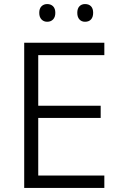

<svg xmlns="http://www.w3.org/2000/svg" viewBox="-20 -924 594 944"><path d="M493 0H99V-714H493V-653H168V-404H475V-344H168V-61H493ZM173 -861Q173 -882 184 -893Q195 -904 212 -904Q230 -904 241 -893Q252 -882 252 -861Q252 -840 241 -828.5Q230 -817 212 -817Q195 -817 184 -828.5Q173 -840 173 -861ZM360 -861Q360 -882 370.5 -893Q381 -904 398 -904Q417 -904 427.5 -893Q438 -882 438 -861Q438 -840 427.5 -828.5Q417 -817 398 -817Q381 -817 370.5 -828.5Q360 -840 360 -861Z"/></svg>

Font: Noto Sans Oriya Light
Style: Regular
Weight: 300
Version: Version 2.003